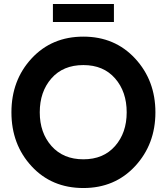

<svg xmlns="http://www.w3.org/2000/svg" viewBox="-20 -946 847 976"><path d="M249 -925.8H559.1V-834H249ZM403.8 9.8Q242.7 9.8 140.4 -101.1Q38.1 -211.9 38.1 -375Q38.1 -538.1 140.6 -648.9Q243.2 -759.8 403.8 -759.8Q564 -759.8 667 -648.4Q770 -537.1 770 -375Q770 -212.9 667 -101.6Q564 9.8 403.8 9.8ZM624 -375Q624 -480 564.9 -547.6Q505.9 -615.2 403.8 -615.2Q300.8 -615.2 241.5 -547.6Q182.1 -480 182.1 -375Q182.1 -271 241.9 -203.6Q301.8 -136.2 403.8 -136.2Q505.9 -136.2 564.9 -203.6Q624 -271 624 -375Z"/></svg>

Font: Oakes Grotesk
Style: Bold
Weight: 700
Designer: Samuel Oakes
Foundry: Samuel Oakes
Version: Version 1.0 | wf-rip DC20170320